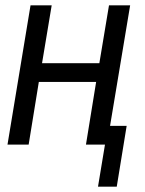

<svg xmlns="http://www.w3.org/2000/svg" viewBox="-20 -540 540 717"><path d="M346 157 372 0H301L339 -234H125L87 0H8L94 -520H173L137 -304H351L387 -520H466L391 -70H453L416 157Z"/></svg>

Font: Iosevka Oblique
Style: Regular
Weight: 400
Italic angle: -9°
Monospace: yes
Designer: Belleve Invis
Foundry: Belleve Invis
Version: Version 32.5.0; ttfautohint (v1.8.4)